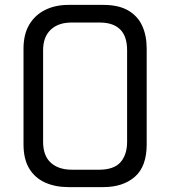

<svg xmlns="http://www.w3.org/2000/svg" viewBox="-20 -762 695 784"><path d="M259 2Q206 2 164.5 -16.5Q123 -35 99.5 -73.5Q76 -112 76 -173V-563Q76 -622 99.5 -661.5Q123 -701 164.5 -721.5Q206 -742 259 -742H402Q464 -742 503 -719.5Q542 -697 560.5 -657Q579 -617 579 -563V-173Q579 -82 530.5 -40Q482 2 402 2ZM274 -69H384Q445 -69 472 -99.5Q499 -130 499 -183V-557Q499 -614 470.5 -642Q442 -670 387 -670H272Q218 -670 187 -640.5Q156 -611 156 -557V-183Q156 -126 187.5 -97.5Q219 -69 274 -69Z"/></svg>

Font: Exo Thin
Style: Regular
Weight: 400
Version: Version 2.000